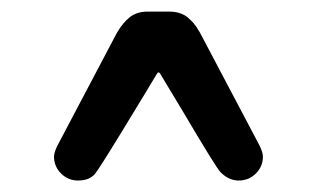

<svg xmlns="http://www.w3.org/2000/svg" viewBox="-20 -712 552 333"><path d="M73.7 -440.4Q73.7 -447.8 80.1 -460.4L182.6 -654.8Q193.4 -673.3 205.6 -682.6Q217.8 -691.9 236.3 -691.9H273.4Q292 -691.9 304.7 -682.6Q312 -675.8 313.7 -674.1Q315.4 -672.4 316.2 -671.4Q316.9 -670.4 317.6 -669.2Q318.4 -668 319.3 -667Q320.3 -666 321 -664.8Q321.8 -663.6 322.5 -662.4Q323.2 -661.1 323.7 -660.2Q325.7 -657.7 327.1 -654.8L429.7 -460.4Q436 -447.8 436 -440.4Q436 -423.3 423.8 -411.1Q411.6 -398.9 394 -398.9Q376.5 -398.9 362.3 -413.6Q355.5 -419.9 294.4 -523.4L258.8 -582.5Q256.8 -586.4 254.9 -586.4Q253.4 -586.4 251.5 -583Q234.4 -554.2 189.9 -481.4Q149.9 -416 144.5 -410.2Q134.8 -398.9 115.2 -398.9Q98.1 -398.9 85.9 -411.1Q73.7 -423.3 73.7 -440.4Z"/></svg>

Font: YuPearl-Medium
Style: Medium
Weight: 500
Designer: Max Yao
Foundry: Max-Everyday
Version: Version 1.011; ttfautohint (v1.8.3)